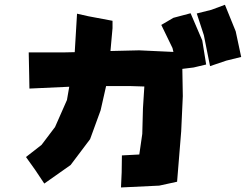

<svg xmlns="http://www.w3.org/2000/svg" viewBox="-20 -785 1049 819"><path d="M819.3 -727.5 849.6 -634.8 876 -502.9 945.3 -526.4 1008.8 -542 985.4 -651.4 939.5 -764.6 881.8 -743.2ZM668 -678.7 715.8 -580.1 719.7 -563.5 573.2 -570.3 451.2 -567.4 460 -665V-696.3L356.4 -715.8L308.6 -726.6L298.8 -562.5L253.9 -561.5H102.5L104.5 -463.9L105.5 -407.2L275.4 -415L265.6 -358.4L214.8 -243.2L157.2 -167L90.8 -115.2L129.9 -60.5L168.9 -2L281.2 -81.1L364.3 -191.4L409.2 -314.5L432.6 -418H531.2L595.7 -416L589.8 -323.2L586.9 -213.9L574.2 -126L500 -122.1L499 -49.8L496.1 14.6L659.2 6.8L735.4 -9.8L752.9 -224.6L759.8 -375L757.8 -491.2L805.7 -497.1L859.4 -509.8L842.8 -612.3L793 -728.5L719.7 -709Z"/></svg>

Font: MaokenAssortedSans-TC
Style: Regular
Weight: 500
Version: Version 0.83